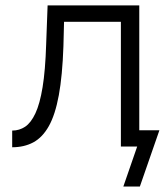

<svg xmlns="http://www.w3.org/2000/svg" viewBox="-20 -541 609 709"><path d="M25 2.8V-58.8Q51.6 -58.8 73 -73.2Q94.4 -87.6 110.8 -122.6Q127.2 -157.6 137.3 -219.2Q147.4 -280.8 150.4 -376L155.8 -521.1H494.3V0H426.4V-460.5H216.5L214.2 -370.4Q210.5 -261.6 197.2 -189.4Q183.9 -117.2 160.4 -75.4Q136.9 -33.5 103 -15.3Q69.2 2.8 25 2.8ZM435.5 147.7 497.3 -30.9 535.3 0H426.4V-59.9H568.6L496.5 147.7Z"/></svg>

Font: Raleway Thin
Style: Regular
Weight: 100
Designer: Matt McInerney, Pablo Impallari, Rodrigo Fuenzalida
Foundry: Matt McInerney, Pablo Impallari, Rodrigo Fuenzalida
Version: Version 4.026